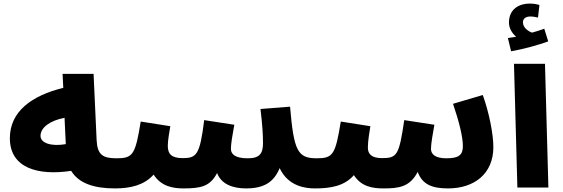

<svg xmlns="http://www.w3.org/2000/svg" viewBox="-20 -1046 3139 1071"><path d="M621 5C687 5 721 -30 721 -81C721 -126 695 -163 631 -163C555 -163 523 -181 519 -264L502 -634H329L333 -556C158 -513 35 -425 35 -275C35 -108 193 -65 377 -93C419 -24 503 5 621 5ZM206 -288C206 -336 262 -374 340 -389L347 -242C268 -228 206 -247 206 -288Z M621 5C708 5 784 -13 837 -72C878 -8 941 5 1003 5C1101 5 1152 -6 1191 -81C1214 -18 1280 5 1352 5C1456 5 1508 -32 1540 -108C1589 -4 1688 5 1737 5C1804 5 1837 -30 1837 -81C1837 -126 1811 -163 1747 -163C1640 -163 1619 -204 1598 -451L1433 -438C1444 -349 1447 -291 1447 -248C1447 -190 1429 -163 1362 -163C1290 -163 1268 -187 1268 -216C1268 -243 1277 -296 1287 -350L1119 -376C1095 -181 1076 -164 999 -164C934 -164 916 -189 916 -233C916 -266 926 -315 930 -342L765 -368C735 -184 722 -163 631 -163Z M1737 5C1824 5 1901 -8 1954 -69C1996 -4 2059 5 2120 5C2205 5 2266 -3 2310 -87C2336 -17 2390 5 2479 5C2628 5 2732 -79 2732 -225C2732 -297 2709 -416 2673 -516L2507 -467C2540 -370 2562 -284 2562 -231C2562 -182 2540 -163 2470 -163C2406 -163 2384 -187 2384 -216C2384 -244 2395 -305 2403 -350L2235 -376C2206 -181 2196 -164 2111 -164C2050 -164 2032 -189 2032 -223C2032 -262 2042 -315 2046 -342L1881 -368C1851 -184 1838 -163 1747 -163Z M2831 -760C2906 -773 2985 -796 3038 -815L3016 -886C2995 -878 2973 -871 2948 -864C2925 -872 2897 -892 2897 -922C2897 -941 2912 -954 2938 -954C2954 -954 2968 -951 2981 -948L2989 -1018C2974 -1023 2956 -1026 2933 -1026C2878 -1026 2819 -997 2819 -920C2819 -888 2837 -860 2859 -841C2847 -839 2832 -837 2813 -834ZM2866 0H3039L3020 -690H2847Z"/></svg>

Font: Noto Sans Arabic UI Bk
Style: Regular
Weight: 900
Designer: Monotype Design Team, Nadine Chahine and Nizar Qandah
Foundry: Monotype Imaging Inc.
Version: Version 2.010